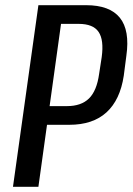

<svg xmlns="http://www.w3.org/2000/svg" viewBox="-20 -720 511 740"><path d="M128 -700H312Q403 -700 442 -651.5Q481 -603 467 -505L457 -428Q443 -335 390.5 -287Q338 -239 247 -239H156L166 -311H238Q293 -311 323 -340.5Q353 -370 362 -435L372 -500Q381 -566 360 -597Q339 -628 283 -628H194L218 -648L128 0H30Z"/></svg>

Font: Pathway Extreme Condensed Medium
Style: Italic
Weight: 500
Width: 3
Italic angle: -8°
Version: Version 1.001;gftools[0.9.26]